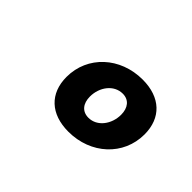

<svg xmlns="http://www.w3.org/2000/svg" viewBox="-58 -891 702 702"><g transform="rotate(45 293.0 -539.5)"><path d="M313.5 -376C429.2 -376 517.6 -457.5 517.6 -565.9C517.6 -651.4 462.9 -703.1 371.1 -703.1C255.4 -703.1 167 -621.6 167 -513.2C167 -427.7 221.7 -376 313.5 -376ZM329.1 -463.9C296.9 -463.9 278.3 -486.8 278.3 -522.9C278.3 -571.3 310.1 -615.2 356 -615.2C387.7 -615.2 406.2 -592.3 406.2 -556.2C406.2 -507.8 374.5 -463.9 329.1 -463.9Z"/></g></svg>

Font: Cascadia Code SemiBold
Style: Italic
Weight: 600
Italic angle: -10°
Monospace: yes
Designer: Aaron Bell
Foundry: Saja Typeworks
Version: Version 2404.023